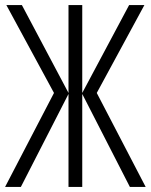

<svg xmlns="http://www.w3.org/2000/svg" viewBox="-22 -734 592 754"><path d="M190 -369 -2 0H60L247 -365V0H301V-365L488 0H550L358 -369L545 -714H485L301 -369V-714H247V-369L64 -714H3Z"/></svg>

Font: Noto Sans Display Condensed Light
Style: Regular
Weight: 300
Width: 3
Designer: Monotype Design Team
Foundry: Monotype Imaging Inc.
Version: Version 1.900